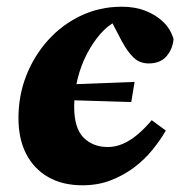

<svg xmlns="http://www.w3.org/2000/svg" viewBox="-20 -536 544 572"><path d="M142 -239 146 -283 381 -292 371 -232ZM226 16Q166 16 123.5 -8.5Q81 -33 58 -77.5Q35 -122 35 -184Q35 -251 58 -310Q81 -369 122.5 -415.5Q164 -462 220.5 -489Q277 -516 343 -516Q382 -516 413 -504Q444 -492 466 -471Q488 -450 497 -420Q495 -391 476.5 -369Q458 -347 423 -347Q397 -347 379 -363.5Q361 -380 343 -413L305 -486H359V-473H327Q302 -461 279.5 -435.5Q257 -410 239 -375.5Q221 -341 211 -300.5Q201 -260 201 -218Q201 -154 229 -126Q257 -98 301 -98Q324 -98 346 -107.5Q368 -117 389.5 -135Q411 -153 432 -178L474 -147Q458 -119 434.5 -90Q411 -61 380 -37.5Q349 -14 310.5 1Q272 16 226 16Z"/></svg>

Font: Source Serif 4 ExtraBold
Style: Italic
Weight: 800
Italic angle: -12°
Designer: Frank Grießhammer
Foundry: Adobe Systems Incorporated
Version: Version 4.004;hotconv 1.0.116;makeotfexe 2.5.65601